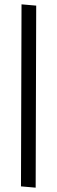

<svg xmlns="http://www.w3.org/2000/svg" viewBox="-62 -779 290 977"><g transform="rotate(5 83.5 -290.5)"><path d="M7 -752H82L160 171H85Z"/></g></svg>

Font: Fundamental  Brigade Condensed
Style: Regular
Weight: 400
Width: 3
Designer: Peter Wiegel, original typeface by Carl Albert Fahrenwaldt 1901
Foundry: Peter Wiegel
Version: Version 0.000 2012 initial release